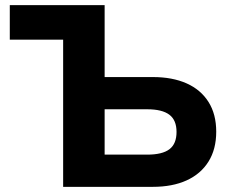

<svg xmlns="http://www.w3.org/2000/svg" viewBox="-20 -725 900 745"><path d="M225 0V-571H18V-705H386V-426H573Q649 -426 704 -401.5Q759 -377 789 -329.5Q819 -282 819 -214Q819 -146 789 -98Q759 -50 704 -25Q649 0 573 0ZM386 -125H551Q610 -125 637.5 -146Q665 -167 665 -213Q665 -259 637 -280Q609 -301 551 -301H386Z"/></svg>

Font: Nunito Sans 9pt ExtraBold
Style: Regular
Weight: 800
Version: Version 3.101;gftools[0.9.27]